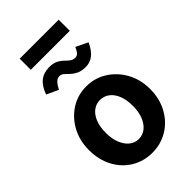

<svg xmlns="http://www.w3.org/2000/svg" viewBox="-251 -909 1003 1003"><g transform="rotate(-45 250.0 -408.0)"><path d="M249 11Q186 11 135 -19.5Q84 -50 54 -105.5Q24 -161 24 -234Q24 -303 54 -358.5Q84 -414 135 -446.5Q186 -479 249 -479Q312 -479 363.5 -446.5Q415 -414 445.5 -358.5Q476 -303 476 -234Q476 -162 445.5 -106.5Q415 -51 363.5 -20Q312 11 249 11ZM249 -90Q279 -90 301.5 -108Q324 -126 337 -158.5Q350 -191 350 -234Q350 -280 337 -312Q324 -344 301.5 -361Q279 -378 249 -378Q221 -378 198.5 -361Q176 -344 163 -312Q150 -280 150 -234Q150 -191 163 -158.5Q176 -126 198.5 -108Q221 -90 249 -90ZM355 -665 421 -633Q401 -590 376 -571Q351 -552 320 -552Q289 -552 269.5 -561.5Q250 -571 236.5 -584Q223 -597 212.5 -606.5Q202 -616 188 -616Q172 -616 159.5 -602.5Q147 -589 136 -567L71 -597Q88 -644 115.5 -665.5Q143 -687 184 -687Q212 -687 230.5 -678Q249 -669 262 -656Q275 -643 287 -634Q299 -625 313 -625Q330 -625 338.5 -636Q347 -647 355 -665ZM106 -745V-827H394V-745Z"/></g></svg>

Font: Inconsolata ExtraBold
Style: Regular
Weight: 800
Designer: Raph Levien, Cyreal, Brenton Simpson
Foundry: Raph Levien, Cyreal, Google
Version: Version 3.001